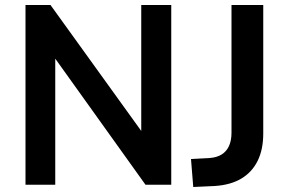

<svg xmlns="http://www.w3.org/2000/svg" viewBox="-20 -739 1153 768"><path d="M82 0V-719H182L561 -193H545V-719H665V0H562L187 -524H201V0ZM753 9 744 -103 819 -107Q847 -109 866.5 -121Q886 -133 896 -155Q906 -177 906 -208V-719H1033V-205Q1033 -141 1010.5 -95.5Q988 -50 945 -24.5Q902 1 839 5Z"/></svg>

Font: Nunitoga
Style: Bold
Weight: 700
Designer: Vernon Adams
Foundry: Vernon Adams
Version: Version 1.0